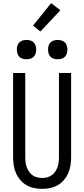

<svg xmlns="http://www.w3.org/2000/svg" viewBox="-20 -1203 540 1231"><path d="M250 8Q224 8 198 2.5Q172 -3 149.5 -16Q127 -29 110 -49Q93 -69 82.5 -93Q72 -117 68 -143Q64 -169 64 -195V-735H142V-195Q142 -179 144 -162.5Q146 -146 151.5 -131Q157 -116 166 -102.5Q175 -89 188.5 -79.5Q202 -70 218 -66Q234 -62 250 -62Q266 -62 282 -66Q298 -70 311.5 -79.5Q325 -89 334 -102.5Q343 -116 348.5 -131Q354 -146 356 -162.5Q358 -179 358 -195V-735H436V-195Q436 -169 432 -143Q428 -117 417.5 -93Q407 -69 390 -49Q373 -29 350.5 -16Q328 -3 302 2.5Q276 8 250 8ZM350 -823Q338 -823 325.5 -826.5Q313 -830 304 -839Q295 -848 291.5 -860.5Q288 -873 288 -885Q288 -897 291.5 -909.5Q295 -922 304 -931Q313 -940 325.5 -943.5Q338 -947 350 -947Q362 -947 374.5 -943.5Q387 -940 396 -931Q405 -922 408.5 -909.5Q412 -897 412 -885Q412 -873 408.5 -860.5Q405 -848 396 -839Q387 -830 374.5 -826.5Q362 -823 350 -823ZM150 -823Q138 -823 125.5 -826.5Q113 -830 104 -839Q95 -848 91.5 -860.5Q88 -873 88 -885Q88 -897 91.5 -909.5Q95 -922 104 -931Q113 -940 125.5 -943.5Q138 -947 150 -947Q162 -947 174.5 -943.5Q187 -940 196 -931Q205 -922 208.5 -909.5Q212 -897 212 -885Q212 -873 208.5 -860.5Q205 -848 196 -839Q187 -830 174.5 -826.5Q162 -823 150 -823ZM239 -1001 192 -1039 308 -1183 367 -1137Z"/></svg>

Font: Iosevka Term Curly
Style: Regular
Weight: 400
Designer: Belleve Invis
Foundry: Belleve Invis
Version: Version 32.3.0